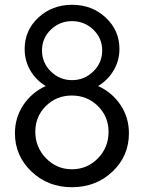

<svg xmlns="http://www.w3.org/2000/svg" viewBox="-20 -780 607 810"><path d="M394 -417Q453.1 -390.1 488.5 -337.2Q523.9 -284.2 523.9 -217.8Q523.9 -121.6 454.3 -55.9Q384.8 9.8 283.2 9.8Q182.1 9.8 112.5 -56.6Q43 -123 43 -217.8Q43 -283.7 78.4 -336.9Q113.8 -390.1 172.9 -417Q131.8 -441.9 107.9 -482.9Q84 -523.9 84 -573.2Q84 -652.3 142.1 -706.1Q200.2 -759.8 284.2 -759.8Q368.2 -759.8 426 -705.8Q483.9 -651.9 483.9 -573.2Q483.9 -524.4 459.5 -483.2Q435.1 -441.9 394 -417ZM373.5 -655Q335.9 -690.9 283.9 -690.9Q231.9 -690.9 194.6 -655Q157.2 -619.1 157.2 -567.1Q157.2 -515.1 194.6 -478.5Q231.9 -441.9 283.9 -441.9Q335.9 -441.9 373.5 -478.5Q411.1 -515.1 411.1 -567.1Q411.1 -619.1 373.5 -655ZM283.2 -65.9Q348.1 -65.9 393.1 -112.1Q438 -158.2 438 -224.1Q438 -288.1 393.1 -332.5Q348.1 -377 283 -377Q217.8 -377 173.3 -332.5Q128.9 -288.1 128.9 -224.1Q128.9 -159.2 174.1 -112.5Q219.2 -65.9 283.2 -65.9Z"/></svg>

Font: ø
Style: ø
Weight: 400
Designer: Samuel Oakes
Foundry: Samuel Oakes
Version: Version 1.000;PS 001.000;hotconv 1.0.88;makeotf.lib2.5.64775